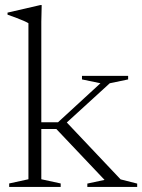

<svg xmlns="http://www.w3.org/2000/svg" viewBox="-20 -733 558 753"><path d="M232 -243.5 235.5 -259.5 453 -29.5 518 -13V0H322.5V-13L390 -27.5L201 -227H130.5V-253.5H207.5L374 -406.5L301.5 -421.5V-435.5H482.5V-421.5L410.5 -406.5ZM142 -30 218 -13.5V0H16V-13.5L91.5 -30V-642Q85 -646 73.2 -651.2Q61.5 -656.5 45.2 -662.5Q29 -668.5 9.5 -675.5V-683.5L137.5 -713H143.5L142 -648Z"/></svg>

Font: Newsreader 24pt Light
Style: Regular
Weight: 300
Designer: Hugues Gentile
Foundry: Production Type
Version: Version 1.003